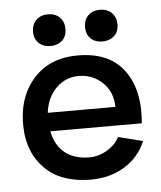

<svg xmlns="http://www.w3.org/2000/svg" viewBox="-46 -594 542 648"><g transform="rotate(-5 225.5 -270.0)"><path d="M140.1 -446.8Q115.2 -446.8 100.1 -461.4Q85 -476.1 85 -500Q85 -524.4 100.1 -539.3Q115.2 -554.2 140.1 -554.2Q165 -554.2 179.9 -539.3Q194.8 -524.4 194.8 -500Q194.8 -474.6 179.2 -460.7Q163.6 -446.8 140.1 -446.8ZM315.9 -446.8Q291 -446.8 276.1 -461.2Q261.2 -475.6 261.2 -500Q261.2 -524.4 276.1 -539.3Q291 -554.2 315.9 -554.2Q340.8 -554.2 356 -539.3Q371.1 -524.4 371.1 -500Q371.1 -474.6 355.2 -460.7Q339.4 -446.8 315.9 -446.8ZM113.8 -160.2Q123.5 -111.8 155.3 -86.4Q187 -61 237.8 -61Q269 -61 297.6 -77.9Q326.2 -94.7 339.8 -121.1L422.9 -100.1Q399.9 -45.9 350.6 -15.9Q301.3 14.2 236.8 14.2Q181.6 14.2 138.2 -3.2Q94.7 -20.5 64 -60.5Q33.2 -100.6 25.9 -160.2Q16.1 -269.5 71.8 -338.4Q127.4 -407.2 228 -407.2Q334 -407.2 384 -340.3Q434.1 -273.4 423.8 -160.2ZM226.1 -337.9Q180.7 -337.9 148.7 -306.2Q116.7 -274.4 110.8 -223.1H339.8Q339.4 -272.9 306.9 -304.9Q274.4 -336.9 226.1 -337.9Z"/></g></svg>

Font: Neutral Grotesk
Style: Regular
Weight: 400
Designer: Nawras Khrais
Foundry: Nawras Khrais
Version: Version 1.000;PS 001.000;hotconv 1.0.88;makeotf.lib2.5.64775